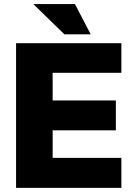

<svg xmlns="http://www.w3.org/2000/svg" viewBox="-20 -913 640 933"><path d="M58.1 0V-703.1H569.8V-559.1H235.8V-424.8H543V-279.8H235.8V-146H569.8V0ZM293 -746.1 142.1 -893.1H344.2L420.9 -746.1Z"/></svg>

Font: LT Superior Black
Style: Regular
Weight: 900
Designer: Daniel Lyons
Foundry: LyonsType
Version: Version 2.005